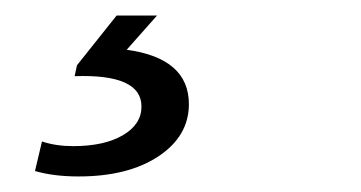

<svg xmlns="http://www.w3.org/2000/svg" viewBox="-20 -23 465 247"><path d="M182 -3 143 41Q223 52 223 111Q223 152 184 178Q145 204 81 204Q49 204 25 197L34 159Q52 165 74 165Q114 165 138 151Q162 137 162 114Q162 72 76 75L79 61L130 -3Z"/></svg>

Font: Nacelle Light
Style: Italic
Weight: 300
Italic angle: -12°
Designer: Sora Sagano
Foundry: Sora Sagano
Version: Version 1.000;FEAKit 1.0